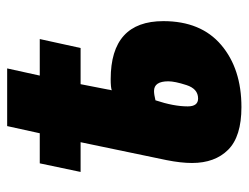

<svg xmlns="http://www.w3.org/2000/svg" viewBox="-99 -585 694 536"><g transform="rotate(-90 248.0 -317.0)"><path d="M217 10Q324 10 390.5 -46.5Q457 -103 457 -208Q457 -355 295 -355Q272 -355 264 -352L281 -439H382L407 -553H305L325 -644H164L144 -553H60L36 -439H119L69 -199Q61 -159 61 -128Q61 -64 98 -27Q135 10 217 10ZM241 -111Q219 -111 219 -140Q219 -179 236 -230Q252 -234 262 -234Q289 -234 289 -194Q289 -176 278.5 -143.5Q268 -111 241 -111Z"/></g></svg>

Font: Noto Sans Display Condensed Black
Style: Italic
Weight: 900
Width: 3
Italic angle: -192°
Designer: Monotype Design Team
Foundry: Monotype Imaging Inc.
Version: Version 1.900